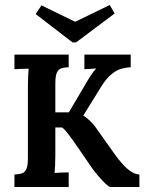

<svg xmlns="http://www.w3.org/2000/svg" viewBox="-20 -743 575 763"><path d="M37.4 0V-49.5Q54.6 -50.2 66.6 -53.9Q78.5 -57.6 84.7 -71Q90.9 -84.3 90.9 -114.8V-402.6Q90.9 -422.8 91.9 -441.7Q92.8 -460.6 93.9 -470.1Q82.1 -469.7 63.8 -469.2Q45.5 -468.6 37.4 -467.9V-525.9H253V-476Q236.2 -475.2 224.2 -471.6Q212.3 -467.9 206.1 -454.5Q199.9 -441.1 199.9 -410.7V-296.7H253.8L311.7 -394.9Q324.5 -417.7 338.8 -440Q353.1 -462.4 362.7 -470.8Q350.9 -469.7 337.2 -469.2Q323.4 -468.6 315.4 -467.9V-525.9H499.4V-476Q482.6 -475.2 463.5 -470.1Q444.4 -465 424.1 -449Q403.7 -433.1 382.8 -399.7L311 -283.8Q325.6 -274.3 337.4 -263.1Q349.1 -251.9 358.3 -239.5L435.6 -130.5Q450.7 -109.3 467 -91.1Q483.3 -73 500.2 -61.6Q517.1 -50.2 533.9 -49.5V0H418.4Q412.5 -0.4 398.8 -13.4Q385 -26.4 370 -44.2Q355 -62 344.7 -76.6L270.3 -184.8Q260 -198.8 248.4 -214Q236.9 -229.2 226.6 -236.5H199.9V-123.2Q199.9 -103 198.9 -84.2Q198 -65.3 196.9 -55.7Q208.7 -56.8 227 -57.4Q245.3 -57.9 253 -57.9V0ZM268.1 -574.6 121.7 -687.2 144.8 -721.7 278.7 -656.4 416.2 -723.1 435.6 -689.4 282.4 -574.6Z"/></svg>

Font: Parastoo
Style: Regular
Weight: 400
Foundry: Saber Rastikerdar (saber.rastikerdar@gmail.com)
Version: Version 3.000